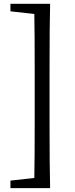

<svg xmlns="http://www.w3.org/2000/svg" viewBox="-20 -803 389 997"><path d="M237.3 -435.5V-172.9Q237.3 58.6 240.2 173.8H34.2V134.8L158.2 121.1Q160.2 25.4 160.2 -172.9V-435.5Q160.2 -632.8 158.2 -730.5L34.2 -744.1V-783.2H240.2Q237.3 -669.9 237.3 -435.5Z"/></svg>

Font: GenYoMin TW TTF Medium
Style: Regular
Weight: 500
Version: Version 1.300